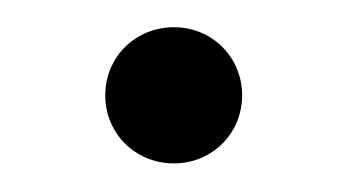

<svg xmlns="http://www.w3.org/2000/svg" viewBox="-20 -111 251 139"><path d="M106 7.3C133.3 7.3 155.3 -14.2 155.3 -42C155.3 -69.8 133.3 -91.3 106 -91.3C78.1 -91.3 56.2 -69.8 56.2 -42C56.2 -14.2 78.1 7.3 106 7.3Z"/></svg>

Font: Raveo Display Display Light
Style: Regular
Weight: 300
Designer: Jakub Foglar, Rasmus Andersson (Inter)
Foundry: Jakubfoglar.com
Version: Version 1.100;Glyphs 3.2.3 (3260)